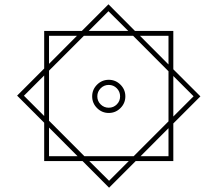

<svg xmlns="http://www.w3.org/2000/svg" viewBox="-20 -729 1012 893"><path d="M363.8 20H185.5V-158.2L59.6 -284.2L185.5 -410.2V-585H360.4L484.4 -709L607.9 -585H786.1V-406.7L912.1 -280.8L786.1 -154.8V20H611.3L487.3 144ZM392.6 -585H576.7L484.4 -676.8ZM763.7 -429.2V-562.5H630.9ZM208 -432.1 337.9 -562.5H208ZM208 -400.4V-167.5L372.6 -2.4H601.6L763.7 -164.6V-397.5L599.1 -562.5H370.1ZM185.5 -377.9 91.3 -283.7 185.5 -189.5ZM786.1 -375.5V-187L880.4 -281.2ZM408.7 -280.8Q408.7 -312.5 431.4 -335.2Q454.1 -357.9 485.8 -357.9Q517.6 -357.9 540.3 -335.2Q563 -312.5 563 -280.8Q563 -249 540.3 -226.3Q517.6 -203.6 485.8 -203.6Q454.1 -203.6 431.4 -226.3Q408.7 -249 408.7 -280.8ZM432.6 -280.8Q432.6 -258.8 448.2 -243.4Q463.9 -228 485.8 -228Q507.8 -228 523.2 -243.4Q538.6 -258.8 538.6 -280.8Q538.6 -302.7 523.2 -318.4Q507.8 -334 485.8 -334Q463.9 -334 448.2 -318.4Q432.6 -302.7 432.6 -280.8ZM208 -135.7V-2.4H340.8ZM633.8 -2.4H763.7V-132.8ZM579.1 20H395L487.3 111.8Z"/></svg>

Font: Vazir Thin FD-WOL
Style: Thin-FD-WOL
Weight: 100
Designer: Saber Rastikerdar
Foundry: Saber Rastikerdar
Version: Version 30.1.0